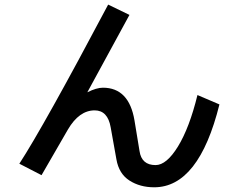

<svg xmlns="http://www.w3.org/2000/svg" viewBox="-20 -796 1040 819"><path d="M62.5 -97.7Q165 -254.9 441.4 -776.4L532.2 -732.4L352.5 -402.3Q391.6 -421.9 418.9 -421.9Q530.3 -421.9 553.7 -282.2L575.2 -151.4Q584 -91.8 643.6 -91.8Q690.4 -91.8 739.3 -171.4Q788.1 -251 822.3 -390.6L916 -350.6Q828.1 2.9 637.7 2.9Q577.1 2.9 532.2 -25.9Q487.3 -54.7 476.6 -116.2L452.1 -252.9Q439.5 -325.2 383.8 -325.2Q317.4 -325.2 269.5 -243.2L157.2 -48.8Z"/></svg>

Font: Gothic A1 SemiBold
Style: Regular
Weight: 600
Version: Version 2.50